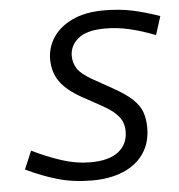

<svg xmlns="http://www.w3.org/2000/svg" viewBox="-50 -715 724 775"><g transform="rotate(-5 312.0 -327.0)"><path d="M292.4 -60.6Q367.5 -60.6 405.9 -90.8Q444.3 -121 444.3 -173.5Q444.3 -192.2 437.8 -209.7Q431.2 -227.3 412.7 -245.4Q394.2 -263.5 357.3 -283.9L279 -327Q218.7 -360.9 192.3 -399Q165.9 -437.1 165.9 -489.4Q165.9 -536.1 192 -576.5Q218.1 -616.8 270.3 -641.8Q322.5 -666.8 399 -666.8Q461.9 -666.8 512.9 -656Q563.9 -645.1 624.2 -624.1L600.4 -549Q546 -570.4 496.6 -581.9Q447.3 -593.5 397.7 -593.5Q323.1 -593.5 288.5 -564.9Q254 -536.4 254 -494.6Q254 -467 268.7 -443.6Q283.4 -420.2 328.2 -394.8L406.5 -350.9Q458.9 -322 486.1 -296Q513.3 -270 522.8 -242.4Q532.4 -214.8 532.4 -179.8Q532.4 -119.4 502.9 -76.1Q473.5 -32.9 419.8 -9.9Q366.1 13 292.7 13Q217.3 13 153.8 -5.2Q90.4 -23.5 25.9 -54.7L57.2 -128.3Q117.6 -98.7 176.2 -79.7Q234.7 -60.6 292.4 -60.6Z"/></g></svg>

Font: Intel One Mono Light
Style: Italic
Weight: 300
Italic angle: -16°
Monospace: yes
Designer: Fred Shallcrass
Foundry: Frere-Jones Type LLC
Version: Version 1.004